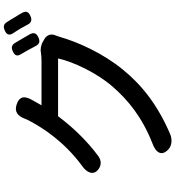

<svg xmlns="http://www.w3.org/2000/svg" viewBox="24 -898 931 1020"><g transform="rotate(-90 490.0 -387.5)"><path d="M797 -732C788 -748 779 -763 771 -776C760 -792 747 -794 729 -786C705 -776 699 -762 714 -740C720 -729 727 -717 734 -705C742 -691 749 -677 756 -664C766 -644 780 -640 801 -649C823 -659 830 -672 819 -694C812 -706 804 -719 797 -732ZM910 -773C901 -789 891 -805 881 -820C870 -835 857 -836 840 -829C817 -819 810 -805 824 -784C831 -773 839 -760 847 -748C854 -735 862 -721 869 -708C879 -687 895 -682 916 -692C938 -702 944 -715 932 -736C926 -748 918 -760 910 -773ZM559 -633H441L456 -659C459 -664 463 -671 467 -679C492 -720 491 -750 446 -765C407 -778 385 -760 370 -722C366 -711 361 -701 357 -694C318 -621 246 -511 120 -418C83 -393 66 -356 102 -330C124 -314 148 -315 171 -331C257 -395 328 -471 383 -545H536H690C672 -463 613 -339 541 -256C469 -173 378 -99 242 -45C190 -27 167 5 208 42C229 61 261 61 287 51C443 -16 549 -100 631 -201C719 -309 777 -440 804 -534C806 -541 809 -548 811 -555C823 -579 817 -603 794 -617L780 -625C762 -636 738 -640 721 -636C707 -634 692 -633 677 -633Z"/></g></svg>

Font: GenSenRounded2 TW M
Style: Regular
Weight: 500
Version: Version 2.100;PS 2.1;hotconv 16.6.51;makeotf.lib2.5.65220 DE